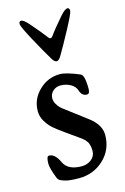

<svg xmlns="http://www.w3.org/2000/svg" viewBox="-109 -738 519 797"><g transform="rotate(-15 150.5 -339.0)"><path d="M174 -590Q194 -618 234 -664Q254 -686 264 -686Q273 -686 273 -673Q273 -663 239.5 -600.5Q206 -538 185 -503Q175 -485 165 -485Q155 -485 145 -503Q123 -539 89.5 -601Q56 -663 56 -673Q56 -686 65 -686Q75 -686 95 -664Q139 -613 156 -590Q165 -578 174 -590ZM163 -430Q190 -430 247 -406Q254 -403 258 -390Q263 -372 263 -341Q263 -319 251 -319Q229 -319 221 -344Q216 -362 196.5 -373Q177 -384 153 -384Q134 -384 120.5 -371.5Q107 -359 107 -341Q107 -328 114 -316Q121 -304 128 -297.5Q135 -291 150 -280L232 -218Q280 -182 280 -138Q280 -75 236 -33.5Q192 8 129 8Q83 8 63 0Q53 -4 50.5 -5Q48 -6 44 -10Q40 -14 38 -20Q21 -64 21 -83Q21 -115 32 -115Q58 -115 76 -75Q94 -37 153 -37Q177 -37 194.5 -51Q212 -65 212 -87Q212 -94 211.5 -100Q211 -106 209 -112Q207 -118 206 -121.5Q205 -125 201 -129.5Q197 -134 196 -136Q195 -138 189 -142.5Q183 -147 182.5 -148Q182 -149 174 -154L167 -159L119 -193Q91 -213 76 -226Q61 -239 48 -260Q35 -281 35 -305Q35 -356 73 -393Q111 -430 163 -430Z"/></g></svg>

Font: EB Garamond 08
Style: Regular
Weight: 400
Version: Version 0.016 ; ttfautohint (v1.5)